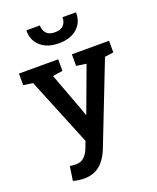

<svg xmlns="http://www.w3.org/2000/svg" viewBox="-174 -863 961 1177"><g transform="rotate(-20 306.5 -274.5)"><path d="M166 213.4Q150.9 213.4 131.1 210.4Q111.3 207.5 96.7 203.1L110.4 110.8Q119.1 112.3 131.6 113.3Q144 114.3 151.4 114.3Q182.1 114.3 203.1 95Q224.1 75.7 237.3 41.5L253.4 -1L72.8 -443.8L11.2 -452.6V-528.3H267.1V-452.6L202.1 -442.9L293.9 -196.8L310.1 -150.9H313L421.4 -443.4L356.4 -452.6V-528.3H599.1V-452.6L542 -444.3L337.4 79.6Q322.8 116.7 301 147.2Q279.3 177.7 246.3 195.6Q213.4 213.4 166 213.4ZM306.6 -618.7Q231 -618.7 187.3 -657.7Q143.6 -696.8 144.5 -758.8L145.5 -761.7H232.4Q232.4 -730.5 250.2 -710.4Q268.1 -690.4 306.6 -690.4Q344.2 -690.4 362.3 -710.2Q380.4 -730 380.4 -761.7H467.3L468.3 -758.8Q469.2 -696.8 425.5 -657.7Q381.8 -618.7 306.6 -618.7Z"/></g></svg>

Font: Roboto Slab LO Medium
Style: Regular
Weight: 500
Designer: Google
Version: Version 2.000